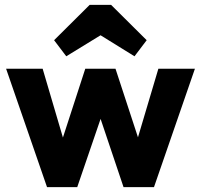

<svg xmlns="http://www.w3.org/2000/svg" viewBox="-20 -768 825 788"><path d="M173 0 5 -486H155L259 -133L215 -132L330 -486H454L570 -132L525 -133L630 -486H780L612 0H487L374 -336H412L297 0ZM252 -537 202 -603 348 -748H436L582 -603L532 -537L335 -659H451Z"/></svg>

Font: Outfit
Style: Bold
Weight: 700
Designer: Rodrigo Fuenzalida
Foundry: fragTYPE
Version: Version 1.100;gftools[0.9.27]